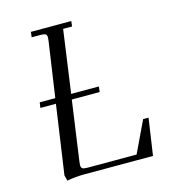

<svg xmlns="http://www.w3.org/2000/svg" viewBox="-106 -792 811 890"><g transform="rotate(-15 299.5 -347.0)"><path d="M74.2 -350.1 78.1 -376H152.8L190.9 -637.2Q192.9 -650.9 192.9 -655.8Q192.9 -668.5 186.3 -672.6Q179.7 -676.8 161.1 -676.8H120.1L123 -702.1H316.9L314 -676.8H271L229 -376H361.8L358.9 -350.1H225.1L185.1 -65.9Q183.1 -52.2 183.1 -46.9Q183.1 -34.2 189.7 -30Q196.3 -25.9 214.8 -25.9H449.2L521 -176.8H546.9L521 0H193.8Q148.9 0 107.9 7.8L101.1 -19L148.9 -350.1Z"/></g></svg>

Font: Dihjauti S
Style: Italic
Weight: 400
Italic angle: -9°
Designer: T. Christopher White
Version: Version 3.0.0